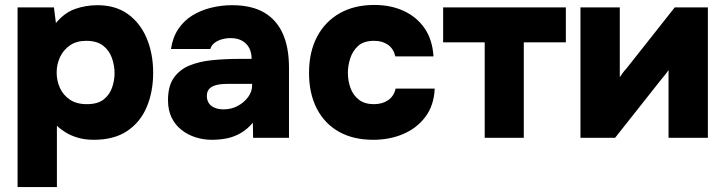

<svg xmlns="http://www.w3.org/2000/svg" viewBox="-20 -557 2932 776"><path d="M51 199V-527H198L206 -464Q241 -506 284 -521Q327 -536 374 -536Q447 -536 497 -500Q547 -464 573 -402Q599 -340 599 -263Q599 -186 573 -124.5Q547 -63 494 -27.5Q441 8 359 8Q323 8 294.5 -0.5Q266 -9 245 -22Q224 -35 210 -49V199ZM331 -136Q375 -136 399 -155Q423 -174 433 -203Q443 -232 443 -261Q443 -293 432 -323.5Q421 -354 396 -373Q371 -392 328 -392Q289 -392 262.5 -373.5Q236 -355 222.5 -326Q209 -297 209 -264Q209 -231 222 -202Q235 -173 262 -154.5Q289 -136 331 -136Z M836 8Q802 8 770.5 -2Q739 -12 713.5 -32Q688 -52 673.5 -82Q659 -112 659 -152Q659 -209 682.5 -242.5Q706 -276 746.5 -292.5Q787 -309 839 -314Q891 -319 947 -319H997Q997 -344 987.5 -362.5Q978 -381 959 -392Q940 -403 912 -403Q892 -403 874.5 -397.5Q857 -392 845.5 -382.5Q834 -373 830 -359H671Q678 -406 700.5 -439.5Q723 -473 756.5 -494Q790 -515 832 -525.5Q874 -536 918 -536Q996 -536 1046.5 -507Q1097 -478 1122.5 -422Q1148 -366 1148 -283V0H1003L1002 -61Q980 -35 953.5 -19.5Q927 -4 898 2Q869 8 836 8ZM884 -115Q915 -115 941 -129Q967 -143 983 -165Q999 -187 999 -212V-218H902Q883 -218 867.5 -216Q852 -214 840.5 -208.5Q829 -203 822.5 -193.5Q816 -184 816 -169Q816 -152 824.5 -139.5Q833 -127 848.5 -121Q864 -115 884 -115Z M1488 8Q1408 8 1350 -24.5Q1292 -57 1260.5 -118Q1229 -179 1229 -262Q1229 -347 1261.5 -408.5Q1294 -470 1353 -503.5Q1412 -537 1493 -537Q1560 -537 1612.5 -512.5Q1665 -488 1696.5 -442Q1728 -396 1732 -329H1578Q1570 -361 1547.5 -376.5Q1525 -392 1492 -392Q1450 -392 1427.5 -371.5Q1405 -351 1395.5 -321Q1386 -291 1386 -263Q1386 -231 1396.5 -201.5Q1407 -172 1430.5 -154Q1454 -136 1491 -136Q1525 -136 1548.5 -152Q1572 -168 1579 -199H1737Q1734 -131 1699.5 -85Q1665 -39 1610 -15.5Q1555 8 1488 8Z M1939 0V-386H1771V-527H2267V-386H2097V0Z M2326 0V-527H2485V-245Q2491 -254 2497.5 -263Q2504 -272 2511 -279L2707 -527H2841V0H2682V-274Q2675 -263 2667 -253.5Q2659 -244 2651 -234L2466 0Z"/></svg>

Font: Onest ExtraBold
Style: Regular
Weight: 800
Designer: Dmitri Voloshin, Andrey Kudryavtsev
Foundry: Dmitri Voloshin, Andrey Kudryavtsev
Version: Version 1.000;gftools[0.9.33]